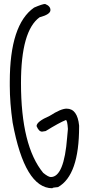

<svg xmlns="http://www.w3.org/2000/svg" viewBox="-20 -954 462 987"><path d="M211.9 -933.6Q239.3 -922.9 239.3 -902.3Q239.3 -879.9 183.6 -865.2Q87.9 -795.9 87.9 -527.3Q87.9 -204.1 202.1 -65.4Q228.5 -43.9 241.2 -43.9Q309.6 -43.9 325.2 -248L329.1 -291Q326.2 -336.9 318.4 -336.9Q284.2 -323.2 214.8 -280.3L196.3 -277.3Q179.7 -277.3 168 -305.7Q168 -329.1 235.4 -358.4Q293 -395.5 322.3 -395.5Q377.9 -395.5 386.7 -308.6V-302.7Q386.7 -52.7 278.3 7.8Q249 9.8 249 13.7Q107.4 13.7 44.9 -324.2Q30.3 -425.8 30.3 -512.7V-533.2Q30.3 -828.1 155.3 -915Q198.2 -933.6 211.9 -933.6Z"/></svg>

Font: Sue Ellen Francisco
Style: Regular
Weight: 400
Designer: Kimberly Geswein
Foundry: Kimberly Geswein
Version: Version 1.002 2007